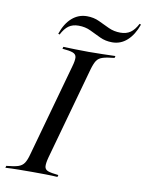

<svg xmlns="http://www.w3.org/2000/svg" viewBox="-102 -789 647 849"><g transform="rotate(10 221.5 -365.0)"><path d="M-18.5 0 -16.1 -8.9Q18.5 -12.1 36.3 -17.7Q54 -23.4 63.3 -37.1Q72.6 -50.8 79.8 -78.2L195.2 -492.7Q203.2 -520.2 202 -534.3Q200.8 -548.4 185.9 -554Q171 -559.7 138.7 -562.1L141.1 -571Q165.3 -570.2 194.8 -569.4Q224.2 -568.5 254.8 -568.5Q287.1 -568.5 317.7 -569.4Q348.4 -570.2 375 -571L372.6 -562.1Q338.7 -558.9 320.6 -553.2Q302.4 -547.6 293.5 -534.3Q284.7 -521 276.6 -492.7L161.3 -78.2Q154 -50.8 155.2 -36.7Q156.5 -22.6 171 -17.3Q185.5 -12.1 217.7 -8.9L215.3 0Q191.1 -1.6 161.7 -2Q132.3 -2.4 101.6 -2.4Q68.5 -2.4 38.3 -2Q8.1 -1.6 -18.5 0ZM350 -628.2Q319.4 -628.2 294.8 -639.9Q270.2 -651.6 246 -663.3Q221.8 -675 191.9 -675Q165.3 -675 147.6 -662.5Q129.8 -650 115.3 -621.8L108.9 -624.2Q125 -671.8 154 -697.2Q183.1 -722.6 221 -722.6Q251.6 -722.6 276.2 -710.9Q300.8 -699.2 325 -687.9Q349.2 -676.6 378.2 -676.6Q404.8 -676.6 423 -689.1Q441.1 -701.6 455.6 -729.8L462.1 -727.4Q445.2 -679.8 416.5 -654Q387.9 -628.2 350 -628.2Z"/></g></svg>

Font: Playfair 144pt
Style: Italic
Weight: 400
Italic angle: -15.6°
Designer: Claus Eggers Sørensen
Foundry: Claus Eggers Sørensen
Version: Version 2.001;gftools[0.9.30]